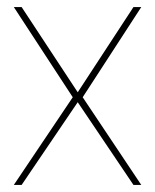

<svg xmlns="http://www.w3.org/2000/svg" viewBox="-20 -521 437 541"><path d="M19 0 185 -247 19 -501H41L199 -261L356 -501H378L213 -247L378 0H356L199 -233L41 0Z"/></svg>

Font: DM Sans 17pt Thin
Style: Regular
Weight: 250
Version: Version 4.004;gftools[0.9.30]